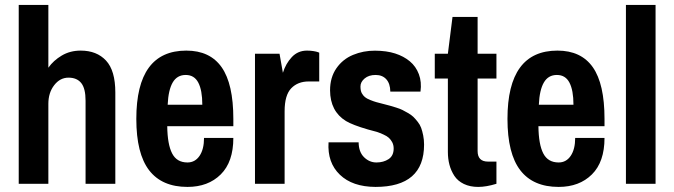

<svg xmlns="http://www.w3.org/2000/svg" viewBox="-20 -738 2706 771"><path d="M304.1 -534.8Q368.4 -534.8 405.7 -494.8Q443.1 -454.8 443.1 -366.6V0H323.6V-333.6Q323.6 -382.7 306.3 -404.4Q288.9 -426.2 255 -426.2Q221.1 -426.2 197.7 -396Q174.2 -365.8 174.2 -321V0H55.2V-718.1H174.2V-466.1Q194.6 -495.2 228.1 -515Q261.5 -534.8 304.1 -534.8Z M728.1 -534.8Q823.2 -534.8 870.1 -467.9Q917 -401 917 -260.6V-231.1H651.6Q652.5 -158.1 671.2 -121.9Q689.8 -85.6 732.8 -85.6Q763.2 -85.6 781.3 -112.1Q799.3 -138.6 799.3 -184.2H917Q917 -87.7 866.4 -37.6Q815.8 12.6 732.8 12.6Q630.3 12.6 578.8 -54.3Q527.4 -121.2 527.4 -260.6Q527.4 -534.8 728.1 -534.8ZM653.3 -317.5H792.4Q792.4 -375.3 776.3 -406.2Q760.2 -437 725.7 -437Q691.1 -437 673.5 -406.8Q656 -376.6 653.3 -317.5Z M1212.9 -534.8Q1226.8 -534.8 1238.9 -532.8Q1251.1 -530.8 1256.3 -528.7L1261.9 -526.5V-410.9H1219.4Q1175.9 -410.9 1149.4 -383.4Q1122.9 -355.8 1122.9 -291.1V0H1003.9V-522.2H1102.5L1116 -445.7Q1127.7 -483.1 1152 -508.9Q1176.4 -534.8 1212.9 -534.8Z M1682.9 -157.3Q1682.9 12.6 1487.8 12.6Q1395.3 12.2 1344.7 -36.5Q1294.1 -85.1 1299.3 -166.4H1420.1Q1420.5 -127.7 1442 -106.6Q1463.5 -85.6 1491.7 -85.6Q1520 -85.6 1540.4 -99Q1560.8 -112.5 1560.8 -141.6Q1560.8 -155.5 1555.2 -166.4Q1549.5 -177.2 1541.7 -184.4Q1533.9 -191.6 1519.3 -198.1Q1504.8 -204.6 1493 -208.5L1457.4 -218.1Q1396.2 -235.9 1369.2 -252Q1305.8 -291.1 1305.4 -375.3Q1305.4 -427 1330.8 -463.7Q1356.2 -500.4 1397.7 -517.6Q1439.2 -534.8 1485.9 -534.5Q1532.6 -534.3 1566.9 -523.2Q1601.2 -512.2 1625.8 -491.7Q1650.3 -471.3 1662 -440.1Q1673.8 -408.8 1668.5 -370.1H1547.4Q1546.9 -402.3 1531.3 -419.6Q1515.6 -437 1488.3 -437Q1460.9 -437 1444.2 -422.9Q1427.5 -408.8 1427.5 -391Q1427.5 -373.2 1432.9 -363.6Q1438.3 -354 1445.3 -348.2Q1452.2 -342.3 1466.8 -336.4Q1481.3 -330.6 1491.5 -327.8Q1501.7 -324.9 1519.8 -320.4Q1537.8 -315.8 1546.5 -313.4Q1555.2 -311 1571 -306Q1586.9 -301 1595.8 -296.5Q1604.7 -291.9 1618.2 -284.3Q1631.6 -276.7 1639.7 -268.9Q1647.7 -261.1 1657 -249.3Q1666.4 -237.6 1671.2 -224.6Q1675.9 -211.6 1679.4 -194.2Q1682.9 -176.8 1682.9 -157.3Z M1973.5 -422.7H1897.9V-131.6Q1897.9 -89.1 1939.6 -89.1H1973.5V0Q1932.7 12.6 1900.1 12.6Q1867.5 12.6 1842.7 0.7Q1818 -11.3 1804.5 -31.9Q1791.1 -52.6 1784.8 -76.5Q1778.5 -100.3 1778.5 -128.1V-422.7H1725.9V-522.2H1778.5L1797.1 -669.9H1897.9V-522.2H1973.5Z M2218.5 -534.8Q2313.6 -534.8 2360.6 -467.9Q2407.5 -401 2407.5 -260.6V-231.1H2142.1Q2142.9 -158.1 2161.6 -121.9Q2180.3 -85.6 2223.3 -85.6Q2253.7 -85.6 2271.7 -112.1Q2289.7 -138.6 2289.7 -184.2H2407.5Q2407.5 -87.7 2356.9 -37.6Q2306.3 12.6 2223.3 12.6Q2120.8 12.6 2069.3 -54.3Q2017.8 -121.2 2017.8 -260.6Q2017.8 -534.8 2218.5 -534.8ZM2143.8 -317.5H2282.8Q2282.8 -375.3 2266.7 -406.2Q2250.7 -437 2216.1 -437Q2181.6 -437 2164 -406.8Q2146.4 -376.6 2143.8 -317.5Z M2493.5 -718.1H2612.5V0H2493.5Z"/></svg>

Font: Puralecka Narrow
Style: Bold
Weight: 700
Designer: Hector Gatti, Marcela Romero, Pablo Cosgaya and Nicolas Silva
Version: Version 1.004;PS 001.004;hotconv 1.0.70;makeotf.lib2.5.58329